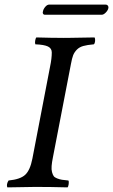

<svg xmlns="http://www.w3.org/2000/svg" viewBox="-20 -809 489 831"><path d="M254.9 -645 255.9 -644V-645H270Q303.2 -645 389.2 -647Q392.6 -641.1 391.6 -631.1Q390.6 -621.1 386.2 -617.2Q357.4 -614.7 340.3 -609.9Q323.2 -605 312.5 -594Q301.8 -583 296.6 -569.8Q291.5 -556.6 287.1 -532.2L209 -127.9Q204.6 -106 203.4 -90.6Q202.1 -75.2 205.1 -64.2Q208 -53.2 212.2 -47.1Q216.3 -41 227.1 -36.9Q237.8 -32.7 247.8 -31Q257.8 -29.3 275.9 -27.8Q278.8 -23.9 277.3 -12.5Q275.9 -1 272 2Q199.7 0 132.8 0Q96.2 0 12.2 2Q8.8 -3.9 10.5 -12.2Q12.2 -20.5 17.1 -27.8Q67.9 -32.7 89.1 -52.5Q110.4 -72.3 120.1 -122.1L196.8 -521Q204.1 -555.7 204.1 -582Q204.1 -599.6 187.7 -607.7Q171.4 -615.7 132.8 -617.2Q130.4 -625 132.6 -635Q134.8 -645 137.2 -647Q203.6 -645 254.9 -645ZM419.9 -745.1H174.8Q165 -745.1 165 -755.9Q165 -757.8 166 -759.8Q167.5 -769.5 175.8 -779.3Q184.1 -789.1 192.9 -789.1H437Q442.9 -789.1 446 -785.6Q449.2 -782.2 449.2 -777.8V-774.9Q447.8 -765.1 438.2 -755.1Q428.7 -745.1 419.9 -745.1Z"/></svg>

Font: Common Serif News
Style: Italic
Weight: 450
Italic angle: -12°
Designer: Philipp H. Poll, Khaled Hosny
Foundry: Stefan Peev, Context Ltd.
Version: Version 1.026